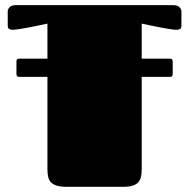

<svg xmlns="http://www.w3.org/2000/svg" viewBox="-20 -721 730 741"><path d="M163.1 -629.9Q131.3 -623 104.5 -617.7Q92.8 -615.2 81.3 -613.3Q69.8 -611.3 59.6 -609.6Q49.3 -607.9 41.3 -606.9Q33.2 -606 29.3 -606Q21 -606 15.4 -609.1Q9.8 -612.3 9.8 -622.1V-676.8Q9.8 -686 17.6 -693.6Q25.4 -701.2 42 -701.2H647.9Q664.6 -701.2 672.4 -693.6Q680.2 -686 680.2 -676.8V-622.1Q680.2 -612.3 674.6 -609.1Q668.9 -606 660.6 -606Q656.2 -606 648.4 -606.9Q640.6 -607.9 630.4 -609.6Q620.1 -611.3 608.6 -613.3Q597.2 -615.2 585.4 -617.7Q558.6 -623 526.9 -629.9V-494.6H636.2Q646.5 -494.6 646.5 -484.4V-435.1Q646.5 -424.3 636.2 -424.3H526.9V-66.9Q526.9 -50.3 523.9 -37.8Q521 -25.4 512.9 -16.8Q504.9 -8.3 490.7 -4.2Q476.6 0 454.6 0H236.8Q213.9 0 199.5 -4.4Q185.1 -8.8 177 -17.1Q168.9 -25.4 166 -38.1Q163.1 -50.8 163.1 -67.9V-424.3H53.7Q43.5 -424.3 43.5 -435.1V-484.4Q43.5 -494.6 53.7 -494.6H163.1Z"/></svg>

Font: Fascinate
Style: Regular
Weight: 900
Designer: Astigmatic (AOETI)
Foundry: Astigmatic (AOETI)
Version: Version 1.000